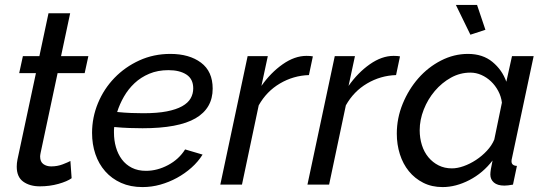

<svg xmlns="http://www.w3.org/2000/svg" viewBox="-20 -750 2216 780"><path d="M142 7Q101 7 74.5 -12Q48 -31 48 -73Q48 -87 51 -102L126 -453H58L73 -522H140L177 -696H265L228 -522H339L324 -453H214L145 -129Q143 -119 143 -114Q143 -93 156 -83.5Q169 -74 188 -74Q213 -74 235 -82.5Q257 -91 266 -96L271 -26Q253 -13 217.5 -3Q182 7 142 7Z M559 10Q510 10 472 -7Q434 -24 407.5 -54Q381 -84 367.5 -124Q354 -164 354 -210Q354 -273 378 -331Q402 -389 445 -433.5Q488 -478 546 -504.5Q604 -531 672 -531Q749 -531 796.5 -495.5Q844 -460 844 -390Q844 -310 774.5 -269.5Q705 -229 559 -229Q535 -229 505.5 -230Q476 -231 444 -234Q443 -228 443 -222Q443 -216 443 -211Q443 -180 451 -152Q459 -124 475 -102.5Q491 -81 515.5 -68.5Q540 -56 573 -56Q619 -56 663 -79.5Q707 -103 732 -143L803 -122Q785 -93 758 -69Q731 -45 699 -27.5Q667 -10 631.5 0Q596 10 559 10ZM664 -465Q621 -465 586.5 -450.5Q552 -436 526.5 -412Q501 -388 483.5 -357.5Q466 -327 456 -295Q486 -292 512.5 -291Q539 -290 562 -290Q619 -290 657.5 -297.5Q696 -305 720 -318.5Q744 -332 754.5 -350.5Q765 -369 765 -391Q765 -429 737.5 -447Q710 -465 664 -465Z M986 -522H1068L1042 -401Q1080 -455 1128.5 -489Q1177 -523 1225 -523Q1234 -523 1240 -522.5Q1246 -522 1251 -521L1235 -445Q1172 -443 1117.5 -411Q1063 -379 1031 -322L963 0H875Z M1340 -522H1422L1396 -401Q1434 -455 1482.5 -489Q1531 -523 1579 -523Q1588 -523 1594 -522.5Q1600 -522 1605 -521L1589 -445Q1526 -443 1471.5 -411Q1417 -379 1385 -322L1317 0H1229Z M1778 10Q1734 10 1699.5 -7.5Q1665 -25 1641 -54.5Q1617 -84 1604.5 -123.5Q1592 -163 1592 -207Q1592 -270 1616 -328.5Q1640 -387 1679.5 -432Q1719 -477 1771.5 -504Q1824 -531 1881 -531Q1941 -531 1980.5 -498.5Q2020 -466 2037 -418L2060 -522H2148L2060 -108Q2059 -104 2058.5 -101Q2058 -98 2058 -95Q2058 -77 2080 -76L2064 0Q2053 2 2044.5 3Q2036 4 2029 4Q2001 4 1986.5 -8.5Q1972 -21 1972 -41Q1972 -57 1981 -98Q1942 -47 1887 -18.5Q1832 10 1778 10ZM1816 -66Q1838 -66 1863.5 -75Q1889 -84 1913.5 -100Q1938 -116 1958 -137.5Q1978 -159 1988 -183L2019 -333Q2016 -358 2004 -380.5Q1992 -403 1974.5 -419.5Q1957 -436 1935.5 -445.5Q1914 -455 1891 -455Q1849 -455 1812 -434.5Q1775 -414 1746.5 -380.5Q1718 -347 1701.5 -305Q1685 -263 1685 -221Q1685 -189 1694 -160.5Q1703 -132 1720.5 -111Q1738 -90 1762 -78Q1786 -66 1816 -66ZM1832 -730H1918L1952 -629L1891 -609Z"/></svg>

Font: PTCRaleway Medium
Style: Italic
Weight: 500
Italic angle: -12°
Designer: Matt McInerney, Pablo Impallari, Rodrigo Fuenzalida
Foundry: Matt McInerney, Pablo Impallari, Rodrigo Fuenzalida
Version: Version 3.000g; ttfautohint (v1.5) -l 8 -r 28 -G 28 -x 14 -D